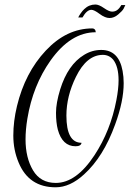

<svg xmlns="http://www.w3.org/2000/svg" viewBox="-20 -779 589 842"><path d="M380.8 -736Q360.8 -736 341.6 -702.4H323.2Q324.8 -707.2 333.2 -719.6Q341.6 -732 349.6 -739.2Q370.4 -759.2 398.4 -759.2Q413.6 -759.2 436 -743.6Q458.4 -728 471.6 -728Q484.8 -728 494.4 -735.2Q504 -742.4 512 -756.8H529.6Q527.2 -750.4 522 -740.8Q516.8 -731.2 498.4 -715.6Q480 -700 460.4 -700Q440.8 -700 416.8 -718Q392.8 -736 380.8 -736ZM271.2 -272Q271.2 -152.8 337.6 -152.8Q335.2 -137.6 311.2 -137.6Q253.6 -137.6 233.6 -210.4Q225.6 -241.6 225.6 -284.4Q225.6 -327.2 244 -387.2Q277.6 -495.2 348.8 -538.4Q384 -560 424 -560Q500.8 -560 517.6 -468Q522.4 -442.4 522.4 -414.4Q522.4 -335.2 484.8 -232.8Q433.6 -91.2 348.8 -14.4Q287.2 42.4 224 42.4Q106.4 42.4 61.6 -66.4Q38.4 -121.6 38.4 -184.4Q38.4 -247.2 54.4 -313.6Q89.6 -460 180.8 -557.2Q272 -654.4 384.8 -654.4Q391.2 -654.4 395.2 -650.4Q399.2 -646.4 400 -637.6Q289.6 -637.6 201.6 -513.6Q124 -404 100 -258.4Q92 -209.6 92 -168Q92 -87.2 124.8 -32Q157.6 23.2 224.8 23.2Q314.4 23.2 394.4 -98.4Q464.8 -205.6 490.4 -340Q500 -389.6 500 -427.2Q500 -486.4 476.8 -516.8Q458.4 -538.4 431.2 -538.4Q360 -538.4 312.8 -441.6Q271.2 -356.8 271.2 -272Z"/></svg>

Font: Rouge Script
Style: Regular
Weight: 400
Designer: Sabrina Mariela Lopez
Foundry: Typesenses
Version: Version 1.003